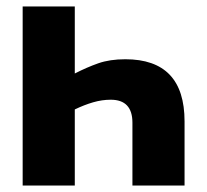

<svg xmlns="http://www.w3.org/2000/svg" viewBox="-20 -573 640 593"><path d="M211 -553H50V0H211V-235Q240 -249 267.5 -257Q295 -265 322 -265Q389 -265 389 -194V0H550V-198Q550 -390 367 -390Q319 -390 283.5 -377.5Q248 -365 211 -346Z"/></svg>

Font: Noto Sans Mono Extra
Style: Regular
Weight: 800
Designer: Monotype Design Team
Foundry: Monotype Imaging Inc.
Version: Version 1.900